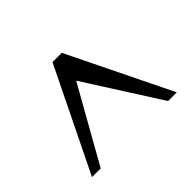

<svg xmlns="http://www.w3.org/2000/svg" viewBox="-93 -772 687 687"><g transform="rotate(-45 250.0 -428.5)"><path d="M35 -233 226 -624H273L464 -233H420L239 -517L79 -233Z"/></g></svg>

Font: Ancizar Serif Light
Style: Regular
Weight: 300
Designer: Cesar Puertas, Viviana Monsalve, Julian Moncada, Julian Prieto, Jose Castro, Felipe Aragon, Mariel Hernandez, Sara Alarc
Version: Version 8.100